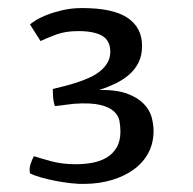

<svg xmlns="http://www.w3.org/2000/svg" viewBox="-20 -822 484 481"><path d="M55.2 -387.7Q52.7 -398.4 56.4 -410.4Q60.1 -422.4 64.9 -430.7Q82 -425.3 108.6 -418Q135.3 -410.6 170.9 -410.6Q191.4 -410.6 211.4 -414.3Q231.4 -418 247.1 -427.2Q262.7 -436.5 272.2 -452.4Q281.7 -468.3 281.7 -492.7Q281.7 -505.4 279.3 -518.8Q276.9 -532.2 265.4 -543Q253.9 -553.7 230.5 -559.3Q207 -564.9 165 -562L117.7 -556.2Q114.3 -564.5 113.3 -575.4Q112.3 -586.4 112.3 -599.1Q124.5 -602.1 140.1 -606Q155.8 -609.9 171.6 -615Q187.5 -620.1 202.9 -627Q218.3 -633.8 230 -643.1Q241.7 -652.3 249 -664.6Q256.3 -676.8 256.3 -692.4Q256.3 -720.2 236.1 -732.2Q215.8 -744.1 176.3 -744.1Q144.5 -744.1 121.8 -735.8Q99.1 -727.5 81.5 -719.2L55.2 -760.7Q58.1 -763.7 68.6 -770.5Q79.1 -777.3 96.2 -784.2Q113.3 -791 136 -796.4Q158.7 -801.8 186 -801.8Q263.2 -801.8 299.6 -777.3Q335.9 -752.9 335.9 -707Q335.9 -683.1 327.1 -665.5Q318.4 -647.9 303.5 -635Q288.6 -622.1 269.3 -612.8Q250 -603.5 229 -596.7Q272.5 -597.2 299.1 -587.2Q325.7 -577.1 340.3 -561.8Q355 -546.4 359.9 -528.3Q364.7 -510.3 364.7 -494.1Q364.7 -463.9 352.1 -439.7Q339.4 -415.5 316.4 -398.4Q293.5 -381.3 262 -371.6Q230.5 -361.8 192.9 -361.3Q177.2 -360.8 157.7 -363Q138.2 -365.2 119.1 -368.9Q100.1 -372.6 83 -377.4Q65.9 -382.3 55.2 -387.7Z"/></svg>

Font: Fjord
Style: One
Weight: 400
Designer: Viktoriya Grabowska
Foundry: Viktoriya Grabowska
Version: Version 1.002